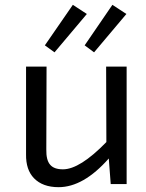

<svg xmlns="http://www.w3.org/2000/svg" viewBox="-20 -763 607 796"><path d="M166 -575 282 -743 340 -705 206 -546ZM446 -743 504 -705 370 -546 331 -575ZM505 -487V0H439L431 -106Q326 13 223 13Q157 13 121 -24Q87 -59 88 -123V-487H173L172 -144Q171 -99 188 -80Q204 -61 241 -61Q311 -61 421 -174L420 -487Z"/></svg>

Font: Taylor Sans
Style: Regular
Weight: 400
Italic angle: -8°
Designer: Natanael Gama
Version: Version 1.001 September 8, 2015